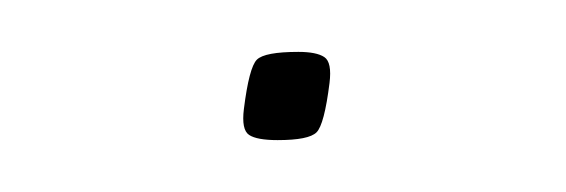

<svg xmlns="http://www.w3.org/2000/svg" viewBox="-20 -324 218 74"><path d="M74 -282Q76 -298 79 -301Q82 -304 95 -304Q102 -304 105 -302Q108 -300 107 -292Q105 -276 102 -273Q99 -270 87 -270Q79 -270 76 -272Q73 -274 74 -282Z"/></svg>

Font: Georama Extended Thin
Style: Italic
Weight: 100
Width: 7
Italic angle: -9°
Designer: Jean-Baptiste Levee
Foundry: Production Type
Version: Version 1.000